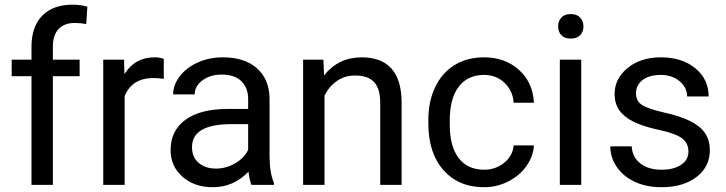

<svg xmlns="http://www.w3.org/2000/svg" viewBox="-20 -780 3064 810"><path d="M112.8 0V-458.5H29.3V-528.3H112.8V-582.5Q112.8 -667.5 158.2 -713.9Q203.6 -760.3 286.6 -760.3Q317.9 -760.3 348.6 -752L343.8 -678.7Q320.8 -683.1 294.9 -683.1Q251 -683.1 227.1 -657.5Q203.1 -631.8 203.1 -584V-528.3H315.9V-458.5H203.1V0Z M670.9 -447.3Q650.4 -450.7 626.5 -450.7Q537.6 -450.7 505.9 -375V0H415.5V-528.3H503.4L504.9 -467.3Q549.3 -538.1 630.9 -538.1Q657.2 -538.1 670.9 -531.2Z M1041 0Q1033.2 -15.6 1028.3 -55.7Q965.3 9.8 877.9 9.8Q799.8 9.8 749.8 -34.4Q699.7 -78.6 699.7 -146.5Q699.7 -229 762.5 -274.7Q825.2 -320.3 939 -320.3H1026.9V-361.8Q1026.9 -409.2 998.5 -437.3Q970.2 -465.3 915 -465.3Q866.7 -465.3 834 -440.9Q801.3 -416.5 801.3 -381.8H710.4Q710.4 -421.4 738.5 -458.3Q766.6 -495.1 814.7 -516.6Q862.8 -538.1 920.4 -538.1Q1011.7 -538.1 1063.5 -492.4Q1115.2 -446.8 1117.2 -366.7V-123.5Q1117.2 -50.8 1135.7 -7.8V0ZM891.1 -68.8Q933.6 -68.8 971.7 -90.8Q1009.8 -112.8 1026.9 -147.9V-256.3H956.1Q790 -256.3 790 -159.2Q790 -116.7 818.4 -92.8Q846.7 -68.8 891.1 -68.8Z M1344.2 -528.3 1347.2 -461.9Q1407.7 -538.1 1505.4 -538.1Q1672.9 -538.1 1674.3 -349.1V0H1584V-349.6Q1583.5 -406.7 1557.9 -434.1Q1532.2 -461.4 1478 -461.4Q1434.1 -461.4 1400.9 -438Q1367.7 -414.6 1349.1 -376.5V0H1258.8V-528.3Z M2022.5 -64Q2070.8 -64 2106.9 -93.3Q2143.1 -122.6 2147 -166.5H2232.4Q2230 -121.1 2201.2 -80.1Q2172.4 -39.1 2124.3 -14.6Q2076.2 9.8 2022.5 9.8Q1914.6 9.8 1850.8 -62.3Q1787.1 -134.3 1787.1 -259.3V-274.4Q1787.1 -351.6 1815.4 -411.6Q1843.8 -471.7 1896.7 -504.9Q1949.7 -538.1 2022 -538.1Q2110.8 -538.1 2169.7 -484.9Q2228.5 -431.6 2232.4 -346.7H2147Q2143.1 -397.9 2108.2 -430.9Q2073.2 -463.9 2022 -463.9Q1953.1 -463.9 1915.3 -414.3Q1877.4 -364.7 1877.4 -271V-253.9Q1877.4 -162.6 1915 -113.3Q1952.6 -64 2022.5 -64Z M2432.1 0H2341.8V-528.3H2432.1ZM2334.5 -668.5Q2334.5 -690.4 2347.9 -705.6Q2361.3 -720.7 2387.7 -720.7Q2414.1 -720.7 2427.7 -705.6Q2441.4 -690.4 2441.4 -668.5Q2441.4 -646.5 2427.7 -631.8Q2414.1 -617.2 2387.7 -617.2Q2361.3 -617.2 2347.9 -631.8Q2334.5 -646.5 2334.5 -668.5Z M2884.3 -140.1Q2884.3 -176.8 2856.7 -197Q2829.1 -217.3 2760.5 -231.9Q2691.9 -246.6 2651.6 -267.1Q2611.3 -287.6 2592 -315.9Q2572.8 -344.2 2572.8 -383.3Q2572.8 -448.2 2627.7 -493.2Q2682.6 -538.1 2768.1 -538.1Q2857.9 -538.1 2913.8 -491.7Q2969.7 -445.3 2969.7 -373H2878.9Q2878.9 -410.2 2847.4 -437Q2815.9 -463.9 2768.1 -463.9Q2718.8 -463.9 2690.9 -442.4Q2663.1 -420.9 2663.1 -386.2Q2663.1 -353.5 2689 -336.9Q2714.8 -320.3 2782.5 -305.2Q2850.1 -290 2892.1 -269Q2934.1 -248 2954.3 -218.5Q2974.6 -189 2974.6 -146.5Q2974.6 -75.7 2918 -33Q2861.3 9.8 2771 9.8Q2707.5 9.8 2658.7 -12.7Q2609.9 -35.2 2582.3 -75.4Q2554.7 -115.7 2554.7 -162.6H2645Q2647.5 -117.2 2681.4 -90.6Q2715.3 -64 2771 -64Q2822.3 -64 2853.3 -84.7Q2884.3 -105.5 2884.3 -140.1Z"/></svg>

Font: Vazir FD-UI
Style: Regular-FD-UI
Weight: 400
Designer: Saber Rastikerdar
Foundry: Saber Rastikerdar
Version: Version 30.1.0